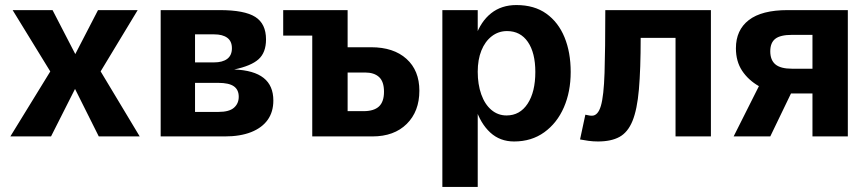

<svg xmlns="http://www.w3.org/2000/svg" viewBox="-20 -540 3437 760"><path d="M182 -262 192 -236 30 -500H188L294 -295H262L368 -500H525L366 -237L375 -263L533 0H371L277 -188L182 0H21Z M616 -500H850Q948 -500 990.5 -473Q1033 -446 1033 -384Q1033 -332 1003.5 -305.5Q974 -279 907 -265Q985 -262 1023.5 -231.5Q1062 -201 1062 -142Q1062 -97 1039.5 -65.5Q1017 -34 974 -17Q931 0 870 0H616ZM827 -293Q861 -293 879.5 -307Q898 -321 898 -349Q898 -377 879.5 -390.5Q861 -404 828 -404H752V-293ZM845 -97Q887 -97 906 -113.5Q925 -130 925 -157Q925 -185 905.5 -198.5Q886 -212 844 -212H752V-97Z M1101 -500H1292V-497L1259 -399H1101ZM1216 -500H1356V-100H1419Q1460 -100 1480 -118.5Q1500 -137 1500 -177Q1500 -217 1480.5 -235Q1461 -253 1425 -253H1254V-353H1449Q1538 -353 1589 -307Q1640 -261 1640 -181Q1640 -99 1590 -49.5Q1540 0 1454 0H1216Z M1731 -500H1871V200H1731ZM2015 20Q1959 20 1920.5 -15.5Q1882 -51 1862 -113.5Q1842 -176 1842 -255Q1842 -336 1862.5 -395.5Q1883 -455 1924 -487.5Q1965 -520 2024 -520Q2095 -520 2142.5 -486Q2190 -452 2214.5 -392.5Q2239 -333 2239 -255Q2239 -177 2212 -115Q2185 -53 2134.5 -16.5Q2084 20 2015 20ZM1985 -83Q2038 -83 2068.5 -129.5Q2099 -176 2099 -255Q2099 -331 2069.5 -374Q2040 -417 1987 -417Q1953 -417 1926.5 -396.5Q1900 -376 1885.5 -340Q1871 -304 1871 -256Q1871 -206 1885 -166.5Q1899 -127 1925 -105Q1951 -83 1985 -83Z M2297 -86Q2304 -85 2309.5 -83.5Q2315 -82 2323 -82Q2347 -82 2358.5 -121Q2370 -160 2373 -251.5Q2376 -343 2376 -500H2794V0H2654V-390H2516Q2516 -266 2509 -186Q2502 -106 2483.5 -61Q2465 -16 2432 2Q2399 20 2347 20Q2328 20 2309.5 17.5Q2291 15 2276 12Z M2984 -199Q2942 -223 2917.5 -260Q2893 -297 2893 -349Q2893 -421 2944 -460.5Q2995 -500 3098 -500H3336V0H3196V-170H3111L3029 0H2884ZM3196 -402H3115Q3069 -402 3049 -386.5Q3029 -371 3029 -337Q3029 -302 3049.5 -285Q3070 -268 3115 -268H3196Z"/></svg>

Font: Moderustic SemiBold
Style: Regular
Weight: 600
Designer: Tural Alisoy
Foundry: TAFT Foundry
Version: Version 2.120